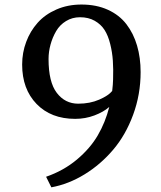

<svg xmlns="http://www.w3.org/2000/svg" viewBox="-20 -655 698 834"><path d="M203.1 158.7 180.2 112.8Q256.3 86.4 314 38.1Q371.6 -10.3 404.5 -66.7Q437.5 -123 454.6 -190.4Q429.7 -168.5 390.1 -153.6Q350.6 -138.7 306.6 -138.7Q201.7 -138.7 138.9 -203.4Q76.2 -268.1 76.2 -374.5Q76.2 -426.3 93.8 -473.1Q111.3 -520 143.6 -556.2Q175.8 -592.3 225.1 -613.8Q274.4 -635.3 334 -635.3Q398.9 -635.3 448.7 -612.5Q498.5 -589.8 529.3 -549.6Q560.1 -509.3 575.4 -456.8Q590.8 -404.3 590.8 -341.8Q590.8 -244.6 558.3 -156.5Q525.9 -68.4 471.4 -4.4Q417 59.6 347.4 102.3Q277.8 145 203.1 158.7ZM319.8 -204.6Q370.6 -204.6 410.9 -222.2Q451.2 -239.7 467.3 -259.8Q470.7 -287.6 471.2 -309.6Q472.7 -354.5 470.2 -391.1Q467.8 -427.7 458.7 -464.1Q449.7 -500.5 434.1 -524.9Q418.5 -549.3 391.4 -564.7Q364.3 -580.1 327.6 -580.1Q293.9 -580.1 266.8 -563.5Q239.7 -546.9 223.9 -519.8Q208 -492.7 199.5 -461.4Q190.9 -430.2 190.9 -398.4Q190.9 -298.3 226.8 -251.5Q262.7 -204.6 319.8 -204.6Z"/></svg>

Font: HaufeMerriweather
Style: Regular
Weight: 400
Designer: Eben Sorkin ( eben@eyebytes.com )
Foundry: Eben Sorkin
Version: Version 1.56